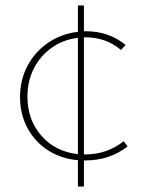

<svg xmlns="http://www.w3.org/2000/svg" viewBox="-20 -580 523 700"><path d="M289 5H286V100H264V4Q203 -1 155 -32Q107 -63 80 -113.5Q53 -164 53 -226Q53 -289 80.5 -340.5Q108 -392 156 -424.5Q204 -457 264 -464V-560H286V-466H294Q377 -466 438 -416L421 -398Q366 -444 292 -444H286V-17H291Q370 -17 431 -65L445 -46Q380 5 289 5ZM264 -18V-442Q212 -436 170 -407Q128 -378 104 -331.5Q80 -285 80 -228Q80 -143 131 -85Q182 -27 264 -18Z"/></svg>

Font: Ysabeau Infant Extralight
Style: Regular
Weight: 200
Designer: Christian Thalmann (Catharsis Fonts)
Version: Version 0.003